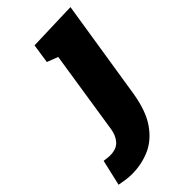

<svg xmlns="http://www.w3.org/2000/svg" viewBox="-382 -618 937 937"><g transform="rotate(-45 86.0 -149.5)"><path d="M-142 235 -111 101Q-100 102 -90.5 103.5Q-81 105 -71 105Q-26 105 -4 80.5Q18 56 24 17L93 -429L107 -408L34 -436L49 -536L305 -544L224 -30Q207 76 164.5 136Q122 196 64 220.5Q6 245 -58 245Q-82 245 -101 242Q-120 239 -142 235Z"/></g></svg>

Font: Bitter Thin Black
Style: Italic
Weight: 900
Italic angle: -9°
Version: Version 3.020